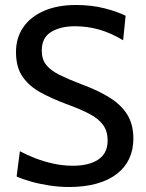

<svg xmlns="http://www.w3.org/2000/svg" viewBox="-20 -734 582 768"><path d="M256 14Q217.5 14 177.8 8Q138 2 103.8 -7.8Q69.5 -17.5 46.5 -28L59.5 -129Q85.5 -115 120 -101.5Q154.5 -88 193.2 -79.5Q232 -71 271.5 -71Q335.5 -71 373 -95.8Q410.5 -120.5 410.5 -171.5Q410.5 -209.5 392.2 -234.5Q374 -259.5 337.2 -278.8Q300.5 -298 245 -318Q188.5 -339 143 -363.8Q97.5 -388.5 70.8 -426.5Q44 -464.5 44 -526Q44 -582.5 73 -624.8Q102 -667 156 -690.5Q210 -714 284 -714Q346 -714 397.8 -700.8Q449.5 -687.5 482.5 -671L472.5 -573Q423 -602.5 376.2 -615.8Q329.5 -629 279.5 -629Q221.5 -629 184.2 -606Q147 -583 147 -531.5Q147 -496.5 165.2 -474Q183.5 -451.5 219 -434Q254.5 -416.5 307 -396.5Q373.5 -372 419.5 -343Q465.5 -314 489.5 -274.8Q513.5 -235.5 513.5 -179.5Q513.5 -135 496.8 -99.2Q480 -63.5 447.2 -38.2Q414.5 -13 366.5 0.5Q318.5 14 256 14Z"/></svg>

Font: Cabin
Style: Regular
Weight: 400
Width: 4
Designer: Pablo Impallari
Foundry: Pablo Impallari. http://www.impallari.com Igino Marini. http://www.ikern.com
Version: Version 3.001